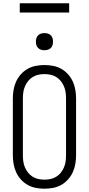

<svg xmlns="http://www.w3.org/2000/svg" viewBox="-20 -1138 540 1166"><path d="M250 8Q224 8 197.5 3Q171 -2 148 -15Q125 -28 107 -48Q89 -68 78 -92Q67 -116 62.5 -142.5Q58 -169 58 -195V-540Q58 -566 62.5 -592.5Q67 -619 78 -643Q89 -667 107 -687Q125 -707 148 -720Q171 -733 197.5 -738Q224 -743 250 -743Q276 -743 302.5 -738Q329 -733 352 -720Q375 -707 393 -687Q411 -667 422 -643Q433 -619 437.5 -592.5Q442 -566 442 -540V-195Q442 -169 437.5 -142.5Q433 -116 422 -92Q411 -68 393 -48Q375 -28 352 -15Q329 -2 302.5 3Q276 8 250 8ZM250 -47Q269 -47 287.5 -51Q306 -55 322 -65Q338 -75 349.5 -89.5Q361 -104 368.5 -121.5Q376 -139 378.5 -157.5Q381 -176 381 -195V-540Q381 -559 378.5 -577.5Q376 -596 368.5 -613.5Q361 -631 349.5 -645.5Q338 -660 322 -670Q306 -680 287.5 -684Q269 -688 250 -688Q231 -688 212.5 -684Q194 -680 178 -670Q162 -660 150.5 -645.5Q139 -631 131.5 -613.5Q124 -596 121.5 -577.5Q119 -559 119 -540V-195Q119 -176 121.5 -157.5Q124 -139 131.5 -121.5Q139 -104 150.5 -89.5Q162 -75 178 -65Q194 -55 212.5 -51Q231 -47 250 -47ZM250 -833Q239 -833 229 -836Q219 -839 211.5 -846.5Q204 -854 201 -864Q198 -874 198 -885Q198 -896 201 -906Q204 -916 211.5 -923.5Q219 -931 229 -934Q239 -937 250 -937Q261 -937 271 -934Q281 -931 288.5 -923.5Q296 -916 299 -906Q302 -896 302 -885Q302 -874 299 -864Q296 -854 288.5 -846.5Q281 -839 271 -836Q261 -833 250 -833ZM100 -1062V-1118H400V-1062Z"/></svg>

Font: Iosevka SS18 Light
Style: Regular
Weight: 300
Monospace: yes
Designer: Belleve Invis
Foundry: Belleve Invis
Version: Version 25.1.1; ttfautohint (v1.8.4)